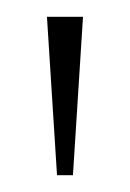

<svg xmlns="http://www.w3.org/2000/svg" viewBox="-20 -734 155 229"><path d="M48 -525H67L79 -714H36Z"/></svg>

Font: Noto Serif Hebrew ExtraCondensed Thin
Style: Regular
Weight: 100
Width: 2
Designer: Monotype Design Team
Foundry: Monotype Imaging Inc.
Version: Version 2.004